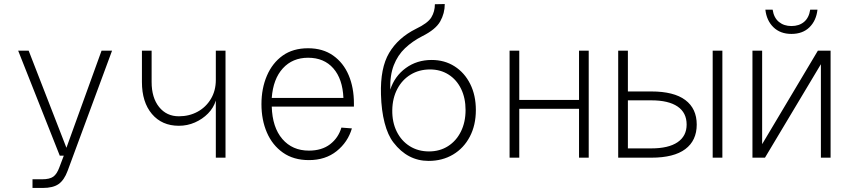

<svg xmlns="http://www.w3.org/2000/svg" viewBox="-20 -781 4240 951"><path d="M141 150V107H188Q226 107 244 94Q262 81 274 48L296 -10H276L70 -530H122L309 -49L483 -530H535L315 65Q298 111 270.5 130.5Q243 150 191 150Z M1049 0V-283Q1038 -247 1010.5 -219Q983 -191 945.5 -174.5Q908 -158 866 -158Q782 -158 732.5 -216.5Q683 -275 683 -375V-530H731V-375Q731 -297 768 -251Q805 -205 866 -205Q917 -205 958.5 -227.5Q1000 -250 1024.5 -291Q1049 -332 1049 -385V-530H1097V0Z M1510 12Q1434 12 1381.5 -25Q1329 -62 1302 -124.5Q1275 -187 1275 -265Q1275 -343 1302 -406Q1329 -469 1380 -505.5Q1431 -542 1506 -542Q1579 -542 1630 -506Q1681 -470 1707 -408.5Q1733 -347 1733 -269V-253H1326Q1329 -150 1378.5 -92.5Q1428 -35 1510 -35Q1574 -35 1615 -66.5Q1656 -98 1671 -149L1723 -145Q1703 -77 1647.5 -32.5Q1592 12 1510 12ZM1326 -296H1681Q1677 -390 1631 -442.5Q1585 -495 1506 -495Q1429 -495 1381 -442.5Q1333 -390 1326 -296Z M2103 16Q1999 16 1929 -75Q1901 -111 1885 -172.5Q1869 -234 1867 -313Q1863 -444 1907.5 -519Q1952 -594 2040 -638Q2099 -666 2116.5 -695Q2134 -724 2134 -760L2183 -761Q2183 -715 2160.5 -675Q2138 -635 2072 -602Q2023 -577 1986.5 -542.5Q1950 -508 1930.5 -458Q1911 -408 1913 -337Q1935 -404 1990 -444Q2045 -484 2118 -484Q2182 -484 2231.5 -452.5Q2281 -421 2309 -365Q2337 -309 2337 -236Q2337 -161 2307 -104Q2277 -47 2224 -15.5Q2171 16 2103 16ZM2105 -31Q2158 -31 2199 -57Q2240 -83 2263 -129.5Q2286 -176 2286 -236Q2286 -295 2264 -340.5Q2242 -386 2202 -411.5Q2162 -437 2110 -437Q2056 -437 2014 -411.5Q1972 -386 1948 -340.5Q1924 -295 1923 -236Q1922 -176 1945 -129.5Q1968 -83 2009.5 -57Q2051 -31 2105 -31Z M2504 0V-530H2552V-286H2848V-530H2896V0H2848V-242H2552V0Z M3042 0V-530H3090V-328H3206Q3318 -328 3374.5 -285.5Q3431 -243 3431 -164Q3431 -85 3374.5 -42.5Q3318 0 3206 0ZM3510 0V-530H3558V0ZM3090 -46H3206Q3291 -46 3336 -76.5Q3381 -107 3381 -164Q3381 -223 3336 -253.5Q3291 -284 3206 -284H3090Z M3707 0V-530H3755V-67L4031 -530H4094V0H4046V-463L3769 0ZM3900 -613Q3845 -613 3811 -646Q3777 -679 3771 -733H3807Q3813 -693 3838 -672.5Q3863 -652 3900 -652Q3938 -652 3962.5 -672.5Q3987 -693 3993 -733H4029Q4023 -679 3989.5 -646Q3956 -613 3900 -613Z"/></svg>

Font: Geist Mono ExtraLight
Style: Regular
Weight: 200
Monospace: yes
Designer: Basement.studio, Andrés Briganti, Mateo Zaragoza
Foundry: Basement.studio, Vercel, Andrés Briganti, Guido Ferreyra, Mateo Zaragoza
Version: Version 1.500; ttfautohint (v1.8.4.7-5d5b)